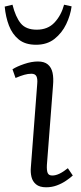

<svg xmlns="http://www.w3.org/2000/svg" viewBox="-32 -781 345 815"><path d="M126 -425Q128 -447 122.5 -457.5Q117 -468 101 -468Q87 -468 71 -463.5Q55 -459 34 -450L21 -487Q40 -499 71 -509.5Q102 -520 129 -520Q156 -520 171 -507.5Q186 -495 191 -472.5Q196 -450 193 -417L167 -80Q166 -57 170.5 -46.5Q175 -36 190 -36Q204 -36 220 -43.5Q236 -51 256 -67L277 -36Q266 -26 248.5 -14Q231 -2 209.5 6Q188 14 164 14Q136 14 121 1.5Q106 -11 101.5 -30.5Q97 -50 99 -71ZM121 -591Q75 -591 47.5 -613.5Q20 -636 6 -672.5Q-8 -709 -12 -753L21 -761Q34 -709 56 -682Q78 -655 124 -655Q171 -655 199.5 -685.5Q228 -716 240 -761L272 -754Q267 -716 249 -678.5Q231 -641 199.5 -616Q168 -591 121 -591Z"/></svg>

Font: Literata 18pt Light
Style: Italic
Weight: 300
Italic angle: -2°
Designer: Latin by Veronika Burian and Jose Scaglione. Greek by Irene Vlachou. Cyrillic by Vera Evstafieva
Foundry: TypeTogether
Version: Version 3.103;gftools[0.9.29]